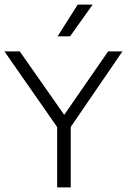

<svg xmlns="http://www.w3.org/2000/svg" viewBox="-30 -820 556 840"><path d="M220 0V-290L233 -245.5L-10.5 -595H56.5L261.5 -302.5H240.5L443 -595H505.5L266.5 -245.5L279.5 -290V0ZM222 -661 310 -800H375.5L276.5 -661Z"/></svg>

Font: Encode Sans SC Condensed Thin Light
Style: Regular
Weight: 300
Version: Version 3.002